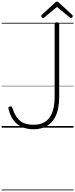

<svg xmlns="http://www.w3.org/2000/svg" viewBox="-20 -1542 908 2319"><path d="M385 19Q306 19 245.5 -8Q185 -35 144.5 -88.5Q104 -142 84 -221Q79 -237 83 -245Q87 -253 99 -256Q112 -260 119 -255.5Q126 -251 131 -235Q153 -166 185.5 -121.5Q218 -77 267 -56Q316 -35 385 -35Q437 -35 477.5 -48.5Q518 -62 548.5 -89.5Q579 -117 599.5 -157.5Q620 -198 630 -251.5Q640 -305 640 -372V-1251Q640 -1263 646.5 -1267.5Q653 -1272 668 -1272Q682 -1272 688.5 -1267.5Q695 -1263 695 -1251V-375Q695 -297 682.5 -234Q670 -171 644 -124Q618 -77 580.5 -45Q543 -13 494 3Q445 19 385 19ZM500 -1324Q493 -1324 485.5 -1332Q478 -1340 478 -1348Q478 -1351 478.5 -1354Q479 -1357 483 -1361L643 -1509Q648 -1515 653.5 -1518.5Q659 -1522 668 -1522Q677 -1522 682 -1518.5Q687 -1515 693 -1509L854 -1360Q857 -1357 858 -1353.5Q859 -1350 859 -1347Q859 -1339 851.5 -1331.5Q844 -1324 836 -1324Q832 -1324 828 -1326.5Q824 -1329 820 -1333L668 -1458L517 -1333Q512 -1329 508.5 -1326.5Q505 -1324 500 -1324ZM0 747H868V757H0ZM0 -20H868V0H0ZM0 -505H868V-500H0ZM0 -1267H868V-1257H0Z"/></svg>

Font: Playwrite VN Guides
Style: Regular
Weight: 400
Designer: Veronika Burian, José Scaglione
Foundry: TypeTogether
Version: Version 1.003